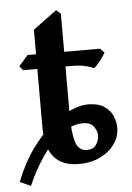

<svg xmlns="http://www.w3.org/2000/svg" viewBox="-59 -669 547 796"><g transform="rotate(-5 214.5 -270.5)"><path d="M340.3 -376Q328.6 -381.8 305.7 -387.5Q282.7 -393.1 248.5 -393.1H223.1V-192.9Q223.1 -117.2 235.1 -78.9Q247.1 -40.5 282.7 -40.5Q308.6 -40.5 320.8 -58.6Q333 -76.7 333 -97.7Q333 -114.3 319.8 -133.3Q306.6 -152.3 275.4 -152.3Q228 -152.3 184.1 -119.4Q140.1 -86.4 102.8 -31.7Q65.4 22.9 37.6 87.9L-7.3 67.4Q22.5 -9.3 62.5 -64.9Q102.5 -120.6 146 -157Q189.5 -193.4 230 -210.9Q270.5 -228.5 301.3 -228.5Q343.3 -228.5 368.2 -212.4Q393.1 -196.3 404.1 -171.6Q415 -147 415 -121.6Q415 -85 393.1 -54Q371.1 -22.9 332.5 -4.2Q293.9 14.6 243.7 14.6Q106 14.6 106 -147.9V-393.1H46.9L32.7 -410.6L70.8 -454.1H106V-556.2L204.6 -628.9L223.1 -612.8V-454.1H372.1L389.6 -436.5Q382.3 -422.9 366.5 -402.6Q350.6 -382.3 340.3 -376Z"/></g></svg>

Font: Gentium Plus
Style: Bold
Weight: 700
Designer: Victor Gaultney, Annie Olsen, Iska Routamaa, Becca Hirsbrunner
Foundry: SIL International
Version: Version 6.101